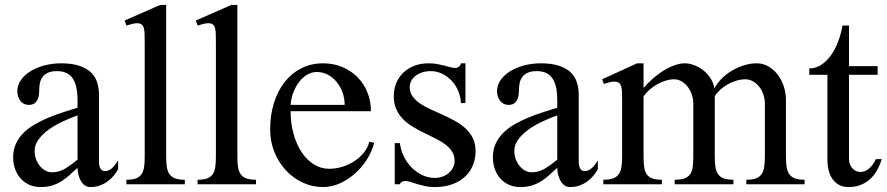

<svg xmlns="http://www.w3.org/2000/svg" viewBox="-20 -738 3552 769"><path d="M290.5 -275.9Q263.2 -266.1 232.9 -252.2Q202.6 -238.3 177.2 -220.5Q151.9 -202.6 135.3 -180.7Q118.7 -158.7 118.7 -133.3Q118.7 -115.7 124.5 -100.1Q130.4 -84.5 140.1 -72.8Q149.9 -61 162.4 -54.4Q174.8 -47.9 188 -47.9Q216.8 -47.9 241.5 -63Q266.1 -78.1 290.5 -98.6ZM376.5 -89.4Q376.5 -74.2 382.1 -63.5Q387.7 -52.7 399.9 -52.7Q409.2 -52.7 416.5 -56.4Q423.8 -60.1 430.2 -65.9Q436.5 -71.8 442.1 -79.3Q447.8 -86.9 453.1 -95.2V-60.1Q444.8 -45.9 434.1 -33Q423.3 -20 409.4 -10.3Q395.5 -0.5 378.7 5.4Q361.8 11.2 341.8 11.2Q328.6 11.2 318.8 3.9Q309.1 -3.4 303 -14.9Q296.9 -26.4 293.7 -39.8Q290.5 -53.2 290.5 -65.9Q275.4 -52.7 261 -39.1Q246.6 -25.4 229.5 -14.2Q212.4 -2.9 191.4 4.2Q170.4 11.2 142.6 11.2Q117.2 11.2 96.9 2Q76.7 -7.3 62.3 -23.4Q47.9 -39.6 40.3 -61.3Q32.7 -83 32.7 -107.9Q32.7 -138.7 43.9 -162.8Q55.2 -187 74.7 -206.3Q94.2 -225.6 119.9 -240.2Q145.5 -254.9 174.1 -266.8Q202.6 -278.8 232.7 -288.3Q262.7 -297.9 290.5 -306.6V-335.9Q290.5 -369.1 284.9 -391.6Q279.3 -414.1 268.6 -427.7Q257.8 -441.4 242.7 -447.3Q227.5 -453.1 208 -453.1Q186 -453.1 172.4 -446.8Q158.7 -440.4 150.9 -430.2Q143.1 -419.9 140.1 -406.7Q137.2 -393.6 137.2 -379.9Q137.2 -367.7 135.5 -356.4Q133.8 -345.2 129.2 -336.7Q124.5 -328.1 116.5 -323Q108.4 -317.9 95.2 -317.9Q85 -317.9 76.4 -322Q67.9 -326.2 62 -333.5Q56.2 -340.8 52.7 -350.8Q49.3 -360.8 49.3 -372.6Q49.3 -396.5 63.5 -417Q77.6 -437.5 101.6 -452.4Q125.5 -467.3 157.2 -475.8Q189 -484.4 224.6 -484.4Q266.1 -484.4 295.2 -475.3Q324.2 -466.3 342.3 -450Q360.4 -433.6 368.4 -410.2Q376.5 -386.7 376.5 -358.4Z M645.5 -109.9Q645.5 -85 648.4 -67.6Q651.4 -50.3 659.7 -39.3Q668 -28.3 682.4 -23.2Q696.8 -18.1 720.2 -18.1V0H486.3V-18.1Q509.8 -18.1 523.9 -23.2Q538.1 -28.3 546.1 -39.3Q554.2 -50.3 556.9 -67.6Q559.6 -85 559.6 -109.9V-568.4Q559.6 -588.4 559.1 -602.8Q558.6 -617.2 555.7 -626.7Q552.7 -636.2 546.4 -640.6Q540 -645 528.3 -645Q521.5 -645 511 -642.6Q500.5 -640.1 486.3 -635.7L479 -655.8L621.6 -718.3H645.5Z M930.7 -109.9Q930.7 -85 933.6 -67.6Q936.5 -50.3 944.8 -39.3Q953.1 -28.3 967.5 -23.2Q981.9 -18.1 1005.4 -18.1V0H771.5V-18.1Q794.9 -18.1 809.1 -23.2Q823.2 -28.3 831.3 -39.3Q839.4 -50.3 842 -67.6Q844.7 -85 844.7 -109.9V-568.4Q844.7 -588.4 844.2 -602.8Q843.8 -617.2 840.8 -626.7Q837.9 -636.2 831.5 -640.6Q825.2 -645 813.5 -645Q806.6 -645 796.1 -642.6Q785.6 -640.1 771.5 -635.7L764.2 -655.8L906.7 -718.3H930.7Z M1360.4 -317.9Q1360.4 -344.7 1351.6 -368.7Q1342.8 -392.6 1327.6 -410.6Q1312.5 -428.7 1292.2 -439.2Q1272 -449.7 1248.5 -449.7Q1228.5 -449.7 1210.7 -439.2Q1192.9 -428.7 1178.7 -410.6Q1164.6 -392.6 1155.3 -368.7Q1146 -344.7 1144 -317.9ZM1273.9 11.2Q1230 11.2 1191.4 -7.1Q1152.8 -25.4 1124 -56.9Q1095.2 -88.4 1078.6 -130.1Q1062 -171.9 1062 -219.2Q1062 -276.9 1077.1 -325.4Q1092.3 -374 1120.1 -409.4Q1147.9 -444.8 1187 -464.6Q1226.1 -484.4 1273.9 -484.4Q1316.4 -484.4 1351.8 -469.2Q1387.2 -454.1 1412.6 -428.2Q1438 -402.3 1451.9 -367.2Q1465.8 -332 1465.8 -292.5H1144Q1144 -244.6 1155.5 -202.6Q1167 -160.6 1187.5 -129.4Q1208 -98.1 1236.3 -80.1Q1264.6 -62 1298.3 -62Q1325.7 -62 1352.1 -70.3Q1378.4 -78.6 1400.4 -93.3Q1422.4 -107.9 1438 -127.7Q1453.6 -147.5 1459 -169.9L1479 -166.5Q1469.2 -129.9 1448.5 -97.7Q1427.7 -65.4 1399.9 -41.3Q1372.1 -17.1 1339.6 -2.9Q1307.1 11.2 1273.9 11.2Z M1561 -164.6H1581.5Q1585.4 -135.3 1598.4 -109.6Q1611.3 -84 1630.4 -65.4Q1649.4 -46.9 1672.9 -36.1Q1696.3 -25.4 1721.7 -25.4Q1738.3 -25.4 1752.7 -30.8Q1767.1 -36.1 1777.8 -45.4Q1788.6 -54.7 1794.7 -67.1Q1800.8 -79.6 1800.8 -93.3Q1800.8 -115.2 1790.3 -131.3Q1779.8 -147.5 1762.7 -160.2Q1745.6 -172.9 1723.6 -183.6Q1701.7 -194.3 1679 -205.6Q1656.2 -216.8 1634.3 -229.7Q1612.3 -242.7 1595.2 -259.8Q1578.1 -276.9 1567.6 -299.6Q1557.1 -322.3 1557.1 -352.5Q1557.1 -380.9 1567.1 -405Q1577.1 -429.2 1595.2 -446.8Q1613.3 -464.4 1638.9 -474.4Q1664.6 -484.4 1696.3 -484.4Q1715.8 -484.4 1731.7 -481.4Q1747.6 -478.5 1760.3 -475.1Q1772.9 -471.7 1783.7 -468.8Q1794.4 -465.8 1804.2 -465.8Q1811 -465.8 1817.9 -470.9Q1824.7 -476.1 1826.2 -484.4H1844.2V-325.2H1826.2Q1824.7 -352.1 1814.5 -375.5Q1804.2 -398.9 1787.6 -416Q1771 -433.1 1750 -443.1Q1729 -453.1 1705.6 -453.1Q1686.5 -453.1 1670.9 -448Q1655.3 -442.9 1644.3 -434.3Q1633.3 -425.8 1627.2 -414.1Q1621.1 -402.3 1621.1 -389.2Q1621.1 -367.7 1632.3 -352.1Q1643.6 -336.4 1662.1 -323.7Q1680.7 -311 1704.3 -300.3Q1728 -289.6 1752.9 -278.3Q1777.8 -267.1 1801.5 -254.2Q1825.2 -241.2 1843.8 -224.4Q1862.3 -207.5 1873.5 -185.3Q1884.8 -163.1 1884.8 -133.3Q1884.8 -103 1874.3 -76.7Q1863.8 -50.3 1843 -30.8Q1822.3 -11.2 1791.5 0Q1760.7 11.2 1720.2 11.2Q1698.7 11.2 1681.6 7.3Q1664.6 3.4 1650.1 -1Q1635.7 -5.4 1624.3 -9.3Q1612.8 -13.2 1603 -13.2Q1594.7 -13.2 1588.9 -9.3Q1583 -5.4 1581.5 0H1561Z M2211.9 -275.9Q2184.6 -266.1 2154.3 -252.2Q2124 -238.3 2098.6 -220.5Q2073.2 -202.6 2056.6 -180.7Q2040 -158.7 2040 -133.3Q2040 -115.7 2045.9 -100.1Q2051.8 -84.5 2061.5 -72.8Q2071.3 -61 2083.7 -54.4Q2096.2 -47.9 2109.4 -47.9Q2138.2 -47.9 2162.8 -63Q2187.5 -78.1 2211.9 -98.6ZM2297.9 -89.4Q2297.9 -74.2 2303.5 -63.5Q2309.1 -52.7 2321.3 -52.7Q2330.6 -52.7 2337.9 -56.4Q2345.2 -60.1 2351.6 -65.9Q2357.9 -71.8 2363.5 -79.3Q2369.1 -86.9 2374.5 -95.2V-60.1Q2366.2 -45.9 2355.5 -33Q2344.7 -20 2330.8 -10.3Q2316.9 -0.5 2300 5.4Q2283.2 11.2 2263.2 11.2Q2250 11.2 2240.2 3.9Q2230.5 -3.4 2224.4 -14.9Q2218.3 -26.4 2215.1 -39.8Q2211.9 -53.2 2211.9 -65.9Q2196.8 -52.7 2182.4 -39.1Q2168 -25.4 2150.9 -14.2Q2133.8 -2.9 2112.8 4.2Q2091.8 11.2 2064 11.2Q2038.6 11.2 2018.3 2Q1998 -7.3 1983.6 -23.4Q1969.2 -39.6 1961.7 -61.3Q1954.1 -83 1954.1 -107.9Q1954.1 -138.7 1965.3 -162.8Q1976.6 -187 1996.1 -206.3Q2015.6 -225.6 2041.3 -240.2Q2066.9 -254.9 2095.5 -266.8Q2124 -278.8 2154.1 -288.3Q2184.1 -297.9 2211.9 -306.6V-335.9Q2211.9 -369.1 2206.3 -391.6Q2200.7 -414.1 2189.9 -427.7Q2179.2 -441.4 2164.1 -447.3Q2148.9 -453.1 2129.4 -453.1Q2107.4 -453.1 2093.8 -446.8Q2080.1 -440.4 2072.3 -430.2Q2064.5 -419.9 2061.5 -406.7Q2058.6 -393.6 2058.6 -379.9Q2058.6 -367.7 2056.9 -356.4Q2055.2 -345.2 2050.5 -336.7Q2045.9 -328.1 2037.8 -323Q2029.8 -317.9 2016.6 -317.9Q2006.3 -317.9 1997.8 -322Q1989.3 -326.2 1983.4 -333.5Q1977.5 -340.8 1974.1 -350.8Q1970.7 -360.8 1970.7 -372.6Q1970.7 -396.5 1984.9 -417Q1999 -437.5 2022.9 -452.4Q2046.9 -467.3 2078.6 -475.8Q2110.4 -484.4 2146 -484.4Q2187.5 -484.4 2216.6 -475.3Q2245.6 -466.3 2263.7 -450Q2281.7 -433.6 2289.8 -410.2Q2297.9 -386.7 2297.9 -358.4Z M2471.7 -333Q2471.7 -353.5 2471.2 -368.2Q2470.7 -382.8 2467.8 -392.3Q2464.8 -401.9 2458.5 -406.5Q2452.1 -411.1 2440.4 -411.1Q2432.1 -411.1 2422.4 -408.7Q2412.6 -406.2 2398.4 -401.9L2391.6 -420.4L2531.7 -484.4H2557.6V-385.7Q2574.2 -405.3 2594.7 -423.3Q2615.2 -441.4 2637.2 -454.8Q2659.2 -468.3 2681.2 -476.3Q2703.1 -484.4 2722.2 -484.4Q2741.2 -484.4 2761 -476.8Q2780.8 -469.2 2797.4 -456.1Q2814 -442.9 2825.9 -424.3Q2837.9 -405.8 2841.3 -383.8Q2852.1 -404.8 2870.6 -423.3Q2889.2 -441.9 2912.1 -455.3Q2935.1 -468.8 2960.4 -476.6Q2985.8 -484.4 3010.7 -484.4Q3035.6 -484.4 3056.9 -472.4Q3078.1 -460.4 3094 -440.2Q3109.9 -419.9 3118.9 -393.1Q3127.9 -366.2 3127.9 -335.9V-109.9Q3127.9 -85 3130.9 -67.6Q3133.8 -50.3 3142.1 -39.3Q3150.4 -28.3 3164.8 -23.2Q3179.2 -18.1 3202.6 -18.1V0H2969.2V-18.1Q2992.7 -18.1 3007.1 -23.2Q3021.5 -28.3 3029.5 -39.3Q3037.6 -50.3 3040.5 -67.6Q3043.5 -85 3043.5 -109.9V-321.8Q3043.5 -342.3 3037.1 -360.4Q3030.8 -378.4 3020 -391.6Q3009.3 -404.8 2995.1 -412.6Q2981 -420.4 2965.3 -420.4Q2948.2 -420.4 2929.9 -415Q2911.6 -409.7 2895 -400.4Q2878.4 -391.1 2864.7 -378.7Q2851.1 -366.2 2842.8 -352.5V-109.9Q2842.8 -85 2845.7 -67.6Q2848.6 -50.3 2856.9 -39.3Q2865.2 -28.3 2879.6 -23.2Q2894 -18.1 2917.5 -18.1V0H2682.1V-18.1Q2706.1 -18.1 2720.7 -23.2Q2735.4 -28.3 2743.4 -39.3Q2751.5 -50.3 2754.2 -67.6Q2756.8 -85 2756.8 -109.9V-321.8Q2756.8 -342.3 2750.5 -360.4Q2744.1 -378.4 2733.4 -391.6Q2722.7 -404.8 2709 -412.6Q2695.3 -420.4 2680.2 -420.4Q2663.6 -420.4 2646 -415Q2628.4 -409.7 2612.1 -400.4Q2595.7 -391.1 2581.5 -378.7Q2567.4 -366.2 2557.6 -352.5V-109.9Q2557.6 -85 2560.3 -67.6Q2563 -50.3 2570.8 -39.3Q2578.6 -28.3 2593 -23.2Q2607.4 -18.1 2630.9 -18.1V0H2396.5V-18.1Q2419.9 -18.1 2434.6 -23.2Q2449.2 -28.3 2457.5 -39.3Q2465.8 -50.3 2468.8 -67.6Q2471.7 -85 2471.7 -109.9Z M3221.2 -438.5V-463.9Q3246.1 -463.9 3267.6 -477.3Q3289.1 -490.7 3306.4 -514.2Q3323.7 -537.6 3335.9 -568.8Q3348.1 -600.1 3354.5 -635.7H3380.4V-473.1H3495.1V-438.5H3380.4V-100.6Q3380.4 -90.3 3383.8 -81.1Q3387.2 -71.8 3393.3 -64.7Q3399.4 -57.6 3407.7 -53.5Q3416 -49.3 3425.8 -49.3Q3437.5 -49.3 3447 -54Q3456.5 -58.6 3464.4 -66.2Q3472.2 -73.7 3478 -82.8Q3483.9 -91.8 3487.8 -100.6H3511.7Q3503.9 -75.7 3492.2 -55.2Q3480.5 -34.7 3464.1 -20Q3447.8 -5.4 3426.5 2.9Q3405.3 11.2 3378.4 11.2Q3356.9 11.2 3341.3 2.9Q3325.7 -5.4 3314.9 -20Q3304.2 -34.7 3299.1 -55.2Q3293.9 -75.7 3293.9 -100.6V-438.5Z"/></svg>

Font: Khmer Busra Bunong
Style: Regular
Weight: 400
Designer: D. Kanjahn
Version: Version 7.100; 2014